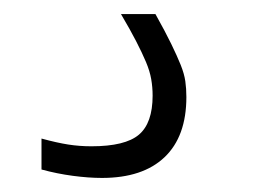

<svg xmlns="http://www.w3.org/2000/svg" viewBox="-20 -33 362 273"><path d="M125 220Q106 220 83.5 217Q61 214 39 208V164Q61 170 77 172.5Q93 175 110 175Q158 175 177.5 158.5Q197 142 197 103Q197 91 195 79.5Q193 68 187.5 55Q182 42 173.5 25.5Q165 9 152 -13H201Q215 12 223.5 29.5Q232 47 237 59.5Q242 72 243.5 82.5Q245 93 245 105Q245 161 214 190.5Q183 220 125 220Z"/></svg>

Font: Encode Sans Wide
Style: ExtraLight
Weight: 200
Designer: Pablo Impallari, Andres Torresi
Foundry: Pablo Impallari, Andres Torresi
Version: Version 1.000; ttfautohint (v1.00) -l 8 -r 50 -G 200 -x 14 -